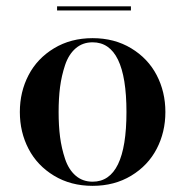

<svg xmlns="http://www.w3.org/2000/svg" viewBox="-20 -594 601 624"><path d="M165.5 -573.5H405.5V-560H165.5ZM72.8 -110.2Q44.5 -164.5 44.5 -230Q44.5 -295.5 72.8 -349.8Q101 -404 155.5 -437Q210 -470 281 -470Q352 -470 406.5 -437Q461 -404 489.2 -349.8Q517.5 -295.5 517.5 -230Q517.5 -164.5 489.2 -110.2Q461 -56 406.5 -23Q352 10 281 10Q210 10 155.5 -23Q101 -56 72.8 -110.2ZM281 -3.5Q391 -3.5 391 -230Q391 -456.5 281 -456.5Q248.5 -456.5 225.8 -436.8Q203 -417 191.5 -382.5Q180 -348 175.2 -311.2Q170.5 -274.5 170.5 -230Q170.5 -185.5 175.2 -148.8Q180 -112 191.5 -77.5Q203 -43 225.8 -23.2Q248.5 -3.5 281 -3.5Z"/></svg>

Font: Bodoni* 16pt Medium
Style: Regular
Weight: 500
Version: Version 2.3